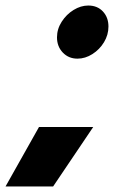

<svg xmlns="http://www.w3.org/2000/svg" viewBox="-81 -524 412 694"><path d="M125 -389Q125 -419 142 -445.5Q159 -472 185 -488Q211 -504 238 -504Q271 -504 291 -482.5Q311 -461 311 -428Q311 -398 295 -371.5Q279 -345 253 -328.5Q227 -312 199 -312Q167 -312 146 -334Q125 -356 125 -389ZM60 -65H256L111 150H-61Z"/></svg>

Font: Readiness ExtraBold
Style: Italic
Weight: 800
Italic angle: -12°
Designer: Katatrad Team
Foundry: CadsonDemak
Version: Version 1.00;January 16, 2020;FontCreator 12.0.0.2550 64-bit